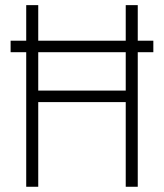

<svg xmlns="http://www.w3.org/2000/svg" viewBox="-20 -713 626 733"><path d="M20.5 -513.7H80.1V0H126V-323.2H460V0H505.9V-513.7H565.4V-557.6H505.9V-693.4H460V-557.6H126V-693.4H80.1V-557.6H20.5ZM126 -367.2V-513.7H460V-367.2Z"/></svg>

Font: Cascadia Code PL ExtraLight
Style: Regular
Weight: 200
Monospace: yes
Designer: Aaron Bell
Foundry: Saja Typeworks
Version: Version 2404.023